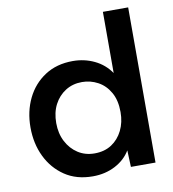

<svg xmlns="http://www.w3.org/2000/svg" viewBox="-80 -771 769 853"><g transform="rotate(-10 304.0 -344.0)"><path d="M271 12Q197 12 144.5 -23.5Q92 -59 63.5 -118Q35 -177 35 -250Q35 -322 63.5 -380.5Q92 -439 145 -473.5Q198 -508 271 -508Q323 -508 368 -486.5Q413 -465 441 -424V-700H555V0H444L441 -75Q417 -35 372 -11.5Q327 12 271 12ZM296 -87Q341 -87 373 -108Q405 -129 423 -165.5Q441 -202 441 -248Q441 -301 420.5 -337Q400 -373 366.5 -391Q333 -409 295 -409Q253 -409 220.5 -388.5Q188 -368 169.5 -332.5Q151 -297 151 -249Q151 -202 170 -165.5Q189 -129 221.5 -108Q254 -87 296 -87Z"/></g></svg>

Font: Rethink Sans SemiBold
Style: Regular
Weight: 600
Designer: The Rethink Sans project authors (Hans Thiessen). DM Sans designed by Colophon Foundry.
Foundry: Rethink Communications LLC
Version: Version 1.001